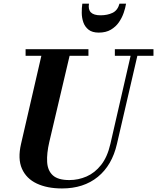

<svg xmlns="http://www.w3.org/2000/svg" viewBox="-20 -1020 862 1054"><path d="M468.5 -1000Q457.5 -936 532 -936Q569.5 -936 597.8 -949.5Q626 -963 636 -1000H672Q668.5 -977 659 -949.5Q649.5 -922 632.5 -897.5Q615.5 -873 588.5 -857Q561.5 -841 522 -841Q486.5 -841 466.2 -857Q446 -873 437.5 -897.5Q429 -922 428.8 -949.5Q428.5 -977 432 -1000ZM120.5 -750H465.5V-713.5H362L250.5 -240Q236 -177.5 238.8 -130.5Q241.5 -83.5 270 -57.5Q298.5 -31.5 360.5 -31.5Q410 -31.5 455.2 -51.2Q500.5 -71 535 -114.5Q569.5 -158 586 -230L697 -713.5H610.5V-750H822.5V-713.5H734L622 -230Q595 -112.5 517 -49Q439 14.5 320.5 14.5Q239 14.5 181.8 -12.5Q124.5 -39.5 100.5 -93.8Q76.5 -148 95.5 -230L207 -713.5H120.5Z"/></svg>

Font: Bodoni* 06pt
Style: Bold Italic
Weight: 700
Italic angle: -13°
Version: Version 2.3